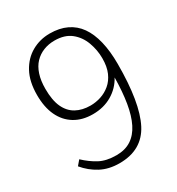

<svg xmlns="http://www.w3.org/2000/svg" viewBox="-174 -826 877 950"><g transform="rotate(-30 264.5 -350.5)"><path d="M232 14Q171 14 125 -10.5Q79 -35 45 -76L68 -103Q104 -69 142.5 -48.5Q181 -28 238 -28Q288 -28 322.5 -50.5Q357 -73 378.5 -116Q400 -159 410.5 -222Q421 -285 422 -366Q396 -318 348.5 -290Q301 -262 239 -262Q179 -262 135.5 -288.5Q92 -315 69 -364Q46 -413 46 -482Q46 -559 74 -610.5Q102 -662 149 -688.5Q196 -715 252 -715Q307 -715 348 -695.5Q389 -676 415.5 -638.5Q442 -601 455.5 -545Q469 -489 469 -417Q469 -195 415 -90.5Q361 14 232 14ZM250 -305Q280 -305 309.5 -314.5Q339 -324 363.5 -344.5Q388 -365 402.5 -398Q417 -431 417 -479Q417 -526 400.5 -571Q384 -616 348.5 -644.5Q313 -673 255 -673Q221 -673 192 -661.5Q163 -650 141.5 -627.5Q120 -605 108.5 -570Q97 -535 97 -488Q97 -423 115.5 -383Q134 -343 168.5 -324Q203 -305 250 -305Z"/></g></svg>

Font: Literata ExtraLight
Style: Regular
Weight: 250
Designer: Latin by Veronika Burian and Jose Scaglione. Greek by Irene Vlachou. Cyrillic by Vera Evstafieva.
Foundry: TypeTogether
Version: Version 3.103;gftools[0.9.29]